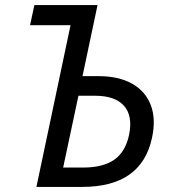

<svg xmlns="http://www.w3.org/2000/svg" viewBox="-20 -734 675 754"><path d="M123 0 257 -635H98L115 -714H363L304 -435H367Q446 -435 498.5 -405.5Q551 -376 572 -321.5Q593 -267 577 -193Q536 0 303 0ZM228 -76H306Q385 -76 429 -107Q473 -138 487 -205Q502 -279 467 -318.5Q432 -358 353 -358H288Z"/></svg>

Font: Noto Sans
Style: Italic
Weight: 400
Italic angle: -12°
Designer: Monotype Design Team
Foundry: Monotype Imaging Inc.
Version: Version 2.013; ttfautohint (v1.8.4.7-5d5b)